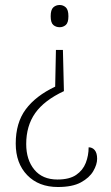

<svg xmlns="http://www.w3.org/2000/svg" viewBox="-20 -560 444 769"><path d="M236 -195Q157 -158 121 -107Q85 -56 85 17Q85 80 117.5 119.5Q150 159 210 159Q258 159 285 140.5Q312 122 323.5 92.5Q335 63 335 30Q350 30 359.5 41.5Q369 53 369 76Q369 99 353.5 125.5Q338 152 304 170.5Q270 189 212 189Q135 189 89 141.5Q43 94 43 15Q43 -68 83 -122Q123 -176 201 -213L204 -360H232ZM219 -540Q233 -540 243.5 -530.5Q254 -521 254 -495Q254 -469 243.5 -460Q233 -451 219 -451Q204 -451 193.5 -460Q183 -469 183 -495Q183 -521 193.5 -530.5Q204 -540 219 -540Z"/></svg>

Font: Noto Serif Lao SemiCondensed ExtraLight
Style: Regular
Weight: 200
Width: 4
Designer: Monotype Design Team
Foundry: Monotype Imaging Inc.
Version: Version 2.003; ttfautohint (v1.8.4.7-5d5b)